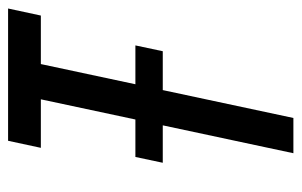

<svg xmlns="http://www.w3.org/2000/svg" viewBox="-152 -576 728 463"><g transform="rotate(-90 211.5 -344.0)"><path d="M51 -315 65 -381H334L320 -315ZM74 0 204 -609H87L104 -688H423L406 -609H289L159 0Z"/></g></svg>

Font: Saira ExtraCondensed Medium
Style: Italic
Weight: 500
Width: 2
Italic angle: -12°
Designer: Hector Gatti with collaboration of the Omnibus-Type team
Foundry: Omnibus-Type
Version: Version 1.101